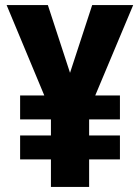

<svg xmlns="http://www.w3.org/2000/svg" viewBox="-20 -734 550 754"><path d="M255 -448 342 -714H503L354 -359H451V-265H330V-202H451V-108H330V0H180V-108H59V-202H180V-265H59V-359H154L6 -714H168Z"/></svg>

Font: Noto Sans Thai Cond ExtBd
Style: Regular
Weight: 800
Width: 3
Designer: Monotype Design Team
Foundry: Monotype Imaging Inc.
Version: Version 2.002; ttfautohint (v1.8.4.7-5d5b)